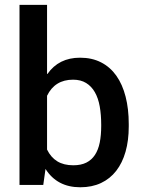

<svg xmlns="http://www.w3.org/2000/svg" viewBox="-20 -782 605 812"><path d="M319.5 10Q221.5 10 172.5 -67.5L163 0H62.5V-761.5H179V-469.5Q179 -469.5 179 -469.5Q179 -469.5 179 -469.5Q179 -469.5 179.5 -469.5Q179.5 -469.5 179.5 -469.5Q179.5 -469.5 179.5 -469.5H180Q180 -469.5 180 -469.5Q180 -469.5 180 -469.5Q180 -469 180.5 -469Q228.5 -538 318.5 -538Q369 -538 407.5 -518.2Q446 -498.5 472 -461.8Q498 -425 511.2 -373.2Q524.5 -321.5 524.5 -257.5V-247Q524.5 -188 511 -140.5Q497.5 -93 471.5 -59.5Q445.5 -26 407.2 -8Q369 10 319.5 10ZM290 -83Q322.5 -83 345 -94.2Q367.5 -105.5 381.5 -126.8Q395.5 -148 401.8 -179Q408 -210 408 -249.5V-254.5Q408 -296.5 401.8 -331.8Q395.5 -367 381.2 -392Q367 -417 344.2 -431Q321.5 -445 289 -445Q212 -445 179 -377V-149.5Q195 -116.5 222.2 -99.8Q249.5 -83 290 -83Z"/></svg>

Font: Roberto Sans Medium
Style: Regular
Weight: 500
Designer: Google (font) & Cristiano Sobral (main changes)
Version: Version 1.000;October 12, 2021;FontCreator 14.0.0.2814 64-bi